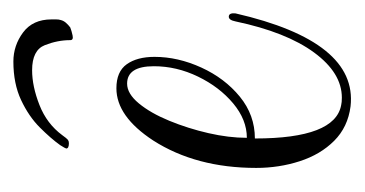

<svg xmlns="http://www.w3.org/2000/svg" viewBox="-149 -395 545 287"><g transform="rotate(-90 123.5 -251.5)"><path d="M108 0Q77 -4 56.5 -24.5Q36 -45 26 -76Q16 -107 16 -141Q16 -231 57 -295Q93 -350 135 -350Q160 -350 171 -334.5Q182 -319 182 -293Q182 -258 166 -223Q150 -188 122.5 -165.5Q95 -143 60 -143Q60 -23 110 -14Q114 -13 121 -13Q158 -13 188.5 -54.5Q219 -96 235 -172Q237 -182 242 -182Q248 -182 247 -172Q205 11 108 0ZM61 -155Q88 -155 112.5 -175.5Q137 -196 152.5 -228Q168 -260 168 -294Q168 -334 142 -334Q127 -334 112.5 -316.5Q98 -299 86.5 -271Q75 -243 68 -212.5Q61 -182 61 -155ZM207 -419Q207 -438 199.5 -457Q192 -476 162 -476Q138 -476 110 -465Q82 -454 65 -431Q60 -424 58 -422.5Q56 -421 53 -421Q45 -421 45 -425Q45 -426 50 -434Q60 -448 76.5 -464.5Q93 -481 117.5 -492.5Q142 -504 175 -504Q199 -504 218.5 -489.5Q238 -475 238 -447Q238 -444 238 -440Q238 -436 237 -433Q236 -429 233 -425.5Q230 -422 226 -419Q221 -417 214 -415.5Q207 -414 207 -419Z"/></g></svg>

Font: Updock
Style: Regular
Weight: 400
Designer: Robert E. Leuschke
Foundry: Robert E. Leuschke
Version: Version 1.010; ttfautohint (v1.8.4.7-5d5b)